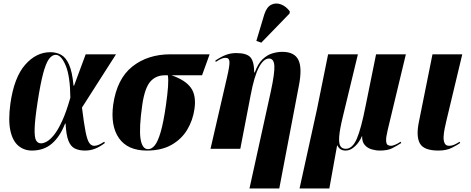

<svg xmlns="http://www.w3.org/2000/svg" viewBox="-20 -844 2670 1089"><path d="M161 10Q117 10 84.5 -17Q52 -44 39 -102.5Q26 -161 39 -257Q60 -405 122.5 -476.5Q185 -548 266 -548Q299 -548 326 -533.5Q353 -519 371.5 -478Q390 -437 397 -358H400L466 -536H638L445 -234Q456 -143 465.5 -96Q475 -49 486.5 -33Q498 -17 514 -17Q527 -17 540.5 -23Q554 -29 571 -40L575 -33Q546 -11 519 -0.5Q492 10 462 10Q428 10 404 -2Q380 -14 367.5 -47.5Q355 -81 352 -143H349Q321 -70 275 -30Q229 10 161 10ZM213 -31Q227 -31 246 -41.5Q265 -52 287 -79.5Q309 -107 332.5 -158Q356 -209 379 -290Q378 -412 352.5 -472.5Q327 -533 296 -533Q275 -533 257.5 -509Q240 -485 224.5 -426.5Q209 -368 193 -264Q178 -166 176.5 -115.5Q175 -65 184.5 -48Q194 -31 213 -31Z M813 10Q704 10 655 -60Q606 -130 622 -250Q643 -397 730.5 -466.5Q818 -536 947 -536H1169L1126 -417H953Q1031 -390 1062.5 -346.5Q1094 -303 1083 -226Q1074 -162 1042 -108.5Q1010 -55 953 -22.5Q896 10 813 10ZM820 2Q840 2 857.5 -19Q875 -40 891 -94Q907 -148 921 -246Q930 -310 933 -351.5Q936 -393 932 -417H915Q864 -417 832.5 -381Q801 -345 787 -250Q768 -117 777 -57.5Q786 2 820 2Z M1395 225 1516 -325Q1539 -432 1536 -472Q1533 -512 1506 -512Q1475 -512 1448.5 -462Q1422 -412 1402 -306L1343 0H1174L1267 -403Q1283 -471 1281.5 -493.5Q1280 -516 1260 -516Q1250 -516 1238.5 -512Q1227 -508 1204 -493L1201 -500Q1235 -523 1262 -533Q1289 -543 1320 -543Q1377 -543 1399 -520.5Q1421 -498 1422 -433H1425Q1443 -483 1469.5 -508Q1496 -533 1525.5 -541.5Q1555 -550 1581 -550Q1650 -550 1672.5 -504Q1695 -458 1675 -357L1564 225ZM1462 -602 1434 -612 1479 -762Q1493 -805 1519 -817.5Q1545 -830 1574 -819Q1603 -808 1624 -779L1622 -767Z M1679 225 1778 -225 1841 -536H2010L1924 -180Q1907 -110 1904 -70.5Q1901 -31 1910.5 -15.5Q1920 0 1941 0Q1979 0 2003.5 -56.5Q2028 -113 2053 -240L2113 -536H2282L2179 -107Q2169 -65 2170 -46Q2171 -27 2179 -22Q2187 -17 2198 -17Q2206 -17 2221 -23Q2236 -29 2252 -40L2256 -33Q2231 -17 2205 -3.5Q2179 10 2134 10Q2112 10 2088 3Q2064 -4 2048.5 -22Q2033 -40 2034 -72H2033Q2026 -54 2012 -35Q1998 -16 1979.5 -3Q1961 10 1940 10Q1907 10 1894 -19H1892L1848 225Z M2467 10Q2384 10 2361.5 -30.5Q2339 -71 2356 -153L2433 -536H2602L2512 -160Q2507 -139 2502 -114.5Q2497 -90 2496 -68Q2495 -46 2502 -31.5Q2509 -17 2528 -17Q2543 -17 2557 -23.5Q2571 -30 2587 -40L2590 -33Q2575 -22 2543.5 -6Q2512 10 2467 10Z"/></svg>

Font: Noto Serif Display ExtraCondensed Black
Style: Italic
Weight: 900
Width: 2
Italic angle: -12°
Designer: Monotype Design Team
Foundry: Monotype Imaging Inc.
Version: Version 2.009